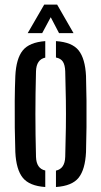

<svg xmlns="http://www.w3.org/2000/svg" viewBox="-20 -780 426 808"><path d="M44.5 -140Q43 -186 42.2 -242.5Q41.5 -299 42 -356Q42.5 -413 44.5 -460Q48 -533.5 75.8 -567.8Q103.5 -602 170.5 -607V-537.5Q133 -529.5 131.5 -480Q129 -383 129 -299.8Q129 -216.5 131.5 -120Q133 -70.5 170.5 -62.5V7Q103.5 2.5 75.8 -32Q48 -66.5 44.5 -140ZM215.5 7V-62Q253 -70 254.5 -120Q256.5 -185 257.2 -242.5Q258 -300 257.2 -357.8Q256.5 -415.5 254.5 -480Q253.5 -506.5 244.8 -520.2Q236 -534 215.5 -538V-607Q283.5 -602.5 311 -567.8Q338.5 -533 342 -460Q343.5 -414 344 -357.5Q344.5 -301 344 -244.2Q343.5 -187.5 342 -140Q338.5 -67 311 -32.2Q283.5 2.5 215.5 7ZM96.5 -640.5 166 -760.5H220.5L289.5 -640.5H228.5L193.5 -707.5L157.5 -640.5Z"/></svg>

Font: Big Shoulders Stencil Display SemiBold
Style: Regular
Weight: 600
Designer: Patric King
Foundry: XO Type Co
Version: Version 1.000